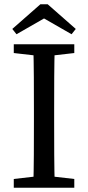

<svg xmlns="http://www.w3.org/2000/svg" viewBox="-20 -876 411 896"><path d="M44.3 0H326.7V-40.8L195.7 -55.8H175.2L44.3 -40.8V0ZM135.3 0H235.7C232.7 -103 232.7 -207 232.7 -310V-359.3C232.7 -464.3 232.7 -568.3 235.7 -669.3H135.3C138.3 -566.3 138.3 -462.3 138.3 -359.3V-310C138.3 -205 138.3 -101 135.3 0ZM44.3 -628.5 175.2 -613.5H195.7L326.7 -628.5V-669.3H44.3V-628.5ZM202.5 -856.1H168.5L37.4 -740.9L57 -716.2L227.8 -814.1H143.2L314 -716.2L333.6 -740.9L202.5 -856.1Z"/></svg>

Font: Source Serif Variable
Style: Regular
Weight: 389
Designer: Frank Grießhammer
Foundry: Adobe Systems Incorporated
Version: Version 3.001;hotconv 1.0.111;makeotfexe 2.5.65597